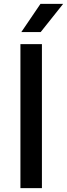

<svg xmlns="http://www.w3.org/2000/svg" viewBox="-20 -967 344 987"><path d="M85 0V-740H195.5V0ZM89.5 -802 188 -947H304.5L189 -802Z"/></svg>

Font: Encode Sans SmExp Md
Style: Regular
Weight: 500
Width: 6
Designer: Multiple Designers
Foundry: Impallari Type
Version: Version 3.002; ttfautohint (v1.8.3) -l 8 -r 50 -G 200 -x 14 